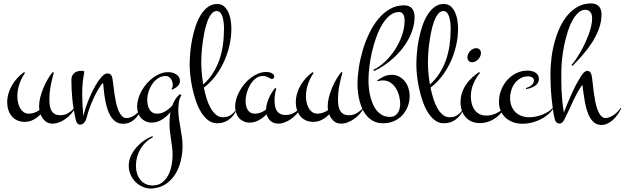

<svg xmlns="http://www.w3.org/2000/svg" viewBox="-20 -703 3644 1120"><path d="M416 -69.8Q407.7 -52.7 393.6 -37.1Q379.4 -21.5 361.8 -9Q344.2 3.4 324.7 10.7Q305.2 18.1 286.1 18.1Q259.8 18.1 242.4 2.2Q225.1 -13.7 216.8 -36.1Q197.8 -17.1 174.8 -4.6Q151.9 7.8 124 7.8Q99.1 7.8 79.8 -1.2Q60.5 -10.3 47.9 -25.9Q35.2 -41.5 28.6 -62Q22 -82.5 22 -106Q22 -132.3 29.3 -157.5Q36.6 -182.6 49.8 -205.3Q63 -228 81.1 -247.6Q99.1 -267.1 120.1 -282.2L126 -277.8Q105.5 -248.5 93.3 -213.1Q81.1 -177.7 81.1 -141.1Q81.1 -125.5 84.5 -107.9Q87.9 -90.3 95.7 -75.2Q103.5 -60.1 116.5 -50Q129.4 -40 148.9 -40Q165.5 -40 180.7 -45.7Q195.8 -51.3 210 -61Q209 -66.9 208.5 -72.5Q208 -78.1 208 -84Q208 -107.4 214.8 -134.8Q221.7 -162.1 232.9 -189.2Q244.1 -216.3 258.5 -241Q272.9 -265.6 288.1 -283.2L293.9 -278.8Q282.7 -241.2 275.4 -201.2Q268.1 -161.1 268.1 -122.1Q268.1 -104.5 270.3 -88.1Q272.5 -71.8 279.5 -58.8Q286.6 -45.9 299.3 -38.3Q312 -30.8 333 -30.8Q356.4 -30.8 377 -42.7Q397.5 -54.7 413.1 -71.8Z M809.1 -69.8Q799.8 -52.2 789.3 -36.1Q778.8 -20 765.6 -7.8Q752.4 4.4 735.8 11.7Q719.2 19 697.8 19Q673.3 19 655.8 7.1Q638.2 -4.9 625.7 -24.7Q613.3 -44.4 605.7 -69.8Q598.1 -95.2 593.3 -121.6Q588.4 -147.9 585.9 -173.6Q583.5 -199.2 581.5 -219.7Q572.3 -212.4 559.1 -191.7Q545.9 -170.9 532.2 -143.1Q518.6 -115.2 506.1 -82.5Q493.7 -49.8 485.8 -18.1Q484.4 -11.2 481.2 -3.9Q478 3.4 473.4 9.5Q468.8 15.6 462.4 19.8Q456.1 23.9 448.2 23.9Q435.5 23.9 429.9 15.1Q424.3 6.3 421.9 -4.9Q407.7 -66.9 402.1 -123.5Q396.5 -180.2 396.5 -236.8Q396.5 -250.5 401.1 -260.5Q405.8 -270.5 413.6 -277.1Q421.4 -283.7 432.1 -286.9Q442.9 -290 454.6 -290Q456.1 -290 459.2 -290Q462.4 -290 465.3 -289.3Q468.3 -288.6 470.2 -287.1Q472.2 -285.6 471.7 -283.2Q459 -219.2 459.5 -153.1Q460 -86.9 466.3 -25.9Q471.7 -50.3 482.2 -81.3Q492.7 -112.3 506.6 -143.8Q520.5 -175.3 536.9 -203.9Q553.2 -232.4 570.3 -252Q578.6 -261.2 587.2 -267.8Q595.7 -274.4 608.4 -274.4Q615.7 -274.4 620.6 -271.5Q625.5 -268.6 628.7 -264.2Q631.8 -259.8 633.5 -254.2Q635.3 -248.5 636.2 -243.2Q638.7 -229 641.1 -206.5Q643.6 -184.1 647.2 -158.7Q650.9 -133.3 656.2 -107.7Q661.6 -82 669.9 -61.3Q678.2 -40.5 689.9 -27.3Q701.7 -14.2 717.8 -14.2Q731 -14.2 743.4 -19.3Q755.9 -24.4 767.1 -32.5Q778.3 -40.5 788.1 -51Q797.9 -61.5 805.7 -71.8Z M1044.9 149.9Q1044.9 189.5 1035.6 230.7Q1026.4 272 1006.3 306.6Q986.3 341.3 954.8 365.2Q923.3 389.2 878.9 395Q874.5 396 870.6 396.5Q866.7 397 861.8 397Q835 397 811 386.2Q787.1 375.5 769.3 357.2Q751.5 338.9 741.2 314.7Q731 290.5 731 264.2Q731 234.9 742.9 208Q754.9 181.2 774.4 158.4Q793.9 135.7 818.6 118.4Q843.3 101.1 869.1 90.8L872.1 97.2Q824.7 122.6 798.8 167Q772.9 211.4 772.9 265.1Q772.9 287.1 779.1 307.9Q785.2 328.6 797.4 344.2Q809.6 359.9 827.9 369.4Q846.2 378.9 870.1 378.9Q903.8 378.9 926.3 361.3Q948.7 343.8 962.2 317.4Q975.6 291 981.2 260Q986.8 229 986.8 202.1Q986.8 178.7 983.9 156.2Q981 133.8 977.8 111.6Q974.6 89.4 971.7 66.9Q968.8 44.4 968.8 21Q968.8 4.4 970 -13.2Q971.2 -30.8 974.6 -48.8Q953.1 -23.4 925 -5.6Q897 12.2 864.7 12.2Q844.7 12.2 828.9 4.6Q813 -2.9 802 -15.6Q791 -28.3 785.4 -45.7Q779.8 -63 779.8 -82Q779.8 -104 786.9 -127.7Q793.9 -151.4 806.4 -173.6Q818.8 -195.8 835.9 -215.6Q853 -235.4 873.3 -250.2Q893.6 -265.1 916 -273.7Q938.5 -282.2 961.9 -282.2Q973.6 -282.2 985.6 -279.1Q997.6 -275.9 1007.6 -269.5Q1017.6 -263.2 1023.7 -253.4Q1029.8 -243.7 1029.8 -230Q1029.8 -220.2 1025.4 -212.4Q1021 -204.6 1014.2 -198.5Q1007.3 -192.4 999 -187.5Q990.7 -182.6 982.9 -179.2L981 -185.1Q984.9 -189.5 986.3 -195.8Q987.8 -202.1 987.8 -208Q987.8 -216.8 985.1 -225.8Q982.4 -234.9 977.3 -242.4Q972.2 -250 964.4 -254.9Q956.5 -259.8 946.8 -259.8Q921.9 -259.8 901.9 -246.3Q881.8 -232.9 867.9 -212.4Q854 -191.9 846.4 -167.7Q838.9 -143.6 838.9 -122.1Q838.9 -107.9 841.6 -93.3Q844.2 -78.6 850.6 -66.9Q856.9 -55.2 867.9 -47.6Q878.9 -40 896 -40Q922.4 -40 944.8 -54Q967.3 -67.9 984.9 -86.9Q991.7 -106.4 1002.7 -123.8Q1013.7 -141.1 1029.8 -153.8L1038.1 -147.9Q1026.9 -129.9 1023.4 -106.9Q1020 -84 1020 -62Q1020 -36.1 1023.9 -10.3Q1027.8 15.6 1032.5 42Q1037.1 68.4 1041 95.2Q1044.9 122.1 1044.9 149.9Z M1355.5 -53.7Q1339.8 -21.5 1311.5 -2.7Q1283.2 16.1 1247.1 16.1Q1217.3 16.1 1193.8 -2Q1170.4 -20 1152.6 -49.3Q1134.8 -78.6 1122.3 -115.5Q1109.9 -152.3 1101.8 -190.4Q1093.8 -228.5 1090.1 -263.9Q1086.4 -299.3 1086.4 -325.7Q1086.4 -357.9 1089.8 -396.5Q1093.3 -435.1 1101.1 -474.4Q1108.9 -513.7 1121.3 -550.8Q1133.8 -587.9 1151.6 -616.5Q1169.4 -645 1192.9 -662.4Q1216.3 -679.7 1246.6 -679.7Q1272.5 -679.7 1288.6 -664.6Q1304.7 -649.4 1314 -627.2Q1323.2 -605 1326.4 -580.1Q1329.6 -555.2 1329.6 -535.6Q1329.6 -482.9 1317.1 -431.9Q1304.7 -380.9 1283 -335.7Q1261.2 -290.5 1231.9 -253.7Q1202.6 -216.8 1168.9 -191.9Q1175.8 -159.2 1185.3 -128.2Q1194.8 -97.2 1208.5 -73Q1222.2 -48.8 1240 -33.9Q1257.8 -19 1280.8 -19Q1303.7 -19 1320.3 -28.3Q1336.9 -37.6 1351.1 -55.7ZM1154.3 -355Q1153.8 -344.2 1154.1 -328.6Q1154.3 -313 1155.5 -294.2Q1156.7 -275.4 1159.2 -253.9Q1161.6 -232.4 1165.5 -210Q1198.2 -239.3 1221.2 -274.9Q1244.1 -310.5 1258.8 -351.8Q1273.4 -393.1 1280 -438.7Q1286.6 -484.4 1286.6 -533.7Q1286.6 -540 1286.4 -550.3Q1286.1 -560.5 1284.7 -572.3Q1283.2 -584 1280.5 -595.7Q1277.8 -607.4 1273.2 -616.9Q1268.6 -626.5 1261.5 -632.6Q1254.4 -638.7 1244.6 -638.7Q1226.1 -638.7 1212.2 -620.4Q1198.2 -602.1 1188.2 -573.7Q1178.2 -545.4 1171.6 -511.2Q1165 -477.1 1161.1 -445.6Q1157.2 -414.1 1155.8 -389.2Q1154.3 -364.3 1154.3 -355Z M1579.6 -255.9Q1579.6 -250.5 1575.7 -246.3Q1571.8 -242.2 1566.4 -242.2Q1562 -242.2 1557.1 -244.9Q1552.2 -247.6 1546.1 -251Q1540 -254.4 1532 -257.1Q1523.9 -259.8 1513.7 -259.8Q1489.7 -259.8 1470.9 -244.9Q1452.1 -230 1439.2 -208Q1426.3 -186 1419.4 -161.1Q1412.6 -136.2 1412.6 -116.2Q1412.6 -102.1 1415 -88.6Q1417.5 -75.2 1423.6 -64.2Q1429.7 -53.2 1440.4 -46.6Q1451.2 -40 1467.8 -40Q1485.4 -40 1501.5 -46.6Q1517.6 -53.2 1531.7 -64Q1532.2 -79.6 1536.9 -96.9Q1541.5 -114.3 1548.8 -131.1Q1556.2 -147.9 1565.7 -163.1Q1575.2 -178.2 1585.4 -189.9L1591.8 -186Q1586.4 -169.4 1584 -151.9Q1581.5 -134.3 1581.5 -117.2Q1581.5 -99.6 1584.5 -84Q1587.4 -68.4 1594.7 -56.9Q1602.1 -45.4 1614.7 -38.8Q1627.4 -32.2 1647.5 -32.2Q1671.9 -32.2 1692.4 -43.5Q1712.9 -54.7 1728.5 -71.8L1732.4 -69.8Q1723.6 -52.7 1709.5 -37.1Q1695.3 -21.5 1678 -9Q1660.6 3.4 1641.1 10.7Q1621.6 18.1 1602.5 18.1Q1575.7 18.1 1558.6 2.7Q1541.5 -12.7 1535.2 -36.1Q1514.6 -15.6 1489.5 -1.7Q1464.4 12.2 1436.5 12.2Q1416 12.2 1400.1 4.6Q1384.3 -2.9 1373.5 -15.6Q1362.8 -28.3 1357.2 -45.7Q1351.6 -63 1351.6 -82Q1351.6 -104 1358.6 -127.2Q1365.7 -150.4 1378.2 -172.9Q1390.6 -195.3 1407.7 -215.3Q1424.8 -235.4 1445.1 -250.5Q1465.3 -265.6 1487.8 -274.4Q1510.3 -283.2 1533.7 -283.2Q1539.1 -283.2 1546.9 -282Q1554.7 -280.8 1562 -277.8Q1569.3 -274.9 1574.5 -269.5Q1579.6 -264.2 1579.6 -255.9Z M2099.6 -69.8Q2091.3 -52.7 2077.1 -37.1Q2063 -21.5 2045.4 -9Q2027.8 3.4 2008.3 10.7Q1988.8 18.1 1969.7 18.1Q1943.4 18.1 1926 2.2Q1908.7 -13.7 1900.4 -36.1Q1881.3 -17.1 1858.4 -4.6Q1835.4 7.8 1807.6 7.8Q1782.7 7.8 1763.4 -1.2Q1744.1 -10.3 1731.4 -25.9Q1718.8 -41.5 1712.2 -62Q1705.6 -82.5 1705.6 -106Q1705.6 -132.3 1712.9 -157.5Q1720.2 -182.6 1733.4 -205.3Q1746.6 -228 1764.6 -247.6Q1782.7 -267.1 1803.7 -282.2L1809.6 -277.8Q1789.1 -248.5 1776.9 -213.1Q1764.6 -177.7 1764.6 -141.1Q1764.6 -125.5 1768.1 -107.9Q1771.5 -90.3 1779.3 -75.2Q1787.1 -60.1 1800 -50Q1813 -40 1832.5 -40Q1849.1 -40 1864.3 -45.7Q1879.4 -51.3 1893.6 -61Q1892.6 -66.9 1892.1 -72.5Q1891.6 -78.1 1891.6 -84Q1891.6 -107.4 1898.4 -134.8Q1905.3 -162.1 1916.5 -189.2Q1927.7 -216.3 1942.1 -241Q1956.5 -265.6 1971.7 -283.2L1977.5 -278.8Q1966.3 -241.2 1959 -201.2Q1951.7 -161.1 1951.7 -122.1Q1951.7 -104.5 1953.9 -88.1Q1956.1 -71.8 1963.1 -58.8Q1970.2 -45.9 1982.9 -38.3Q1995.6 -30.8 2016.6 -30.8Q2040 -30.8 2060.5 -42.7Q2081.1 -54.7 2096.7 -71.8Z M2398.4 -605Q2398.4 -571.3 2388.9 -538.3Q2379.4 -505.4 2362.8 -474.4Q2346.2 -443.4 2323.5 -415.3Q2300.8 -387.2 2274.4 -363.5Q2248 -339.8 2219.2 -320.6Q2190.4 -301.3 2161.6 -288.6L2158.2 -295.9Q2194.3 -313 2227.3 -344.5Q2260.3 -376 2285.4 -415.3Q2310.5 -454.6 2325.4 -498Q2340.3 -541.5 2340.3 -583Q2340.3 -591.3 2339.1 -600.1Q2337.9 -608.9 2334.2 -616.2Q2330.6 -623.5 2324.2 -628.2Q2317.9 -632.8 2307.6 -632.8Q2278.8 -632.8 2254.4 -613.3Q2230 -593.8 2210.2 -561.3Q2190.4 -528.8 2175.3 -486.8Q2160.2 -444.8 2149.9 -400.4Q2139.6 -356 2134.5 -312.5Q2129.4 -269 2129.4 -232.9Q2129.4 -213.9 2131.6 -190.7Q2133.8 -167.5 2139.4 -144Q2145 -120.6 2154.1 -98.4Q2163.1 -76.2 2177 -59.1Q2190.9 -42 2210 -31.5Q2229 -21 2254.4 -21Q2270.5 -21 2282 -27.3Q2293.5 -33.7 2300.5 -44.4Q2307.6 -55.2 2311 -68.8Q2314.5 -82.5 2314.5 -96.7Q2314.5 -118.7 2308.3 -143.1Q2302.2 -167.5 2289.8 -187.5Q2277.3 -207.5 2258.3 -220.7Q2239.3 -233.9 2213.4 -233.9Q2206.1 -233.9 2198.5 -232.7Q2190.9 -231.4 2183.6 -229L2180.7 -233.9Q2198.7 -247.6 2220 -257.1Q2241.2 -266.6 2264.6 -266.6Q2289.6 -266.6 2309.1 -255.9Q2328.6 -245.1 2342 -228Q2355.5 -210.9 2362.5 -188.7Q2369.6 -166.5 2369.6 -144Q2369.6 -110.4 2358.2 -81.1Q2346.7 -51.8 2326.2 -30Q2305.7 -8.3 2277.1 3.9Q2248.5 16.1 2214.4 16.1Q2185.1 16.1 2162.8 5.6Q2140.6 -4.9 2124 -22.5Q2107.4 -40 2096.2 -63.2Q2085 -86.4 2078.1 -112.1Q2071.3 -137.7 2068.4 -163.6Q2065.4 -189.5 2065.4 -212.9Q2065.4 -255.9 2073 -306.6Q2080.6 -357.4 2095.5 -408.4Q2110.4 -459.5 2133.1 -507.1Q2155.8 -554.7 2185.8 -591.3Q2215.8 -627.9 2253.4 -649.9Q2291 -671.9 2336.4 -671.9Q2368.2 -671.9 2383.3 -653.6Q2398.4 -635.3 2398.4 -605Z M2677.7 -53.7Q2662.1 -21.5 2633.8 -2.7Q2605.5 16.1 2569.3 16.1Q2539.6 16.1 2516.1 -2Q2492.7 -20 2474.9 -49.3Q2457 -78.6 2444.6 -115.5Q2432.1 -152.3 2424.1 -190.4Q2416 -228.5 2412.4 -263.9Q2408.7 -299.3 2408.7 -325.7Q2408.7 -357.9 2412.1 -396.5Q2415.5 -435.1 2423.3 -474.4Q2431.2 -513.7 2443.6 -550.8Q2456.1 -587.9 2473.9 -616.5Q2491.7 -645 2515.1 -662.4Q2538.6 -679.7 2568.8 -679.7Q2594.7 -679.7 2610.8 -664.6Q2627 -649.4 2636.2 -627.2Q2645.5 -605 2648.7 -580.1Q2651.9 -555.2 2651.9 -535.6Q2651.9 -482.9 2639.4 -431.9Q2627 -380.9 2605.2 -335.7Q2583.5 -290.5 2554.2 -253.7Q2524.9 -216.8 2491.2 -191.9Q2498 -159.2 2507.6 -128.2Q2517.1 -97.2 2530.8 -73Q2544.4 -48.8 2562.3 -33.9Q2580.1 -19 2603 -19Q2626 -19 2642.6 -28.3Q2659.2 -37.6 2673.3 -55.7ZM2476.6 -355Q2476.1 -344.2 2476.3 -328.6Q2476.6 -313 2477.8 -294.2Q2479 -275.4 2481.4 -253.9Q2483.9 -232.4 2487.8 -210Q2520.5 -239.3 2543.5 -274.9Q2566.4 -310.5 2581.1 -351.8Q2595.7 -393.1 2602.3 -438.7Q2608.9 -484.4 2608.9 -533.7Q2608.9 -540 2608.6 -550.3Q2608.4 -560.5 2606.9 -572.3Q2605.5 -584 2602.8 -595.7Q2600.1 -607.4 2595.5 -616.9Q2590.8 -626.5 2583.7 -632.6Q2576.7 -638.7 2566.9 -638.7Q2548.3 -638.7 2534.4 -620.4Q2520.5 -602.1 2510.5 -573.7Q2500.5 -545.4 2493.9 -511.2Q2487.3 -477.1 2483.4 -445.6Q2479.5 -414.1 2478 -389.2Q2476.6 -364.3 2476.6 -355Z M2785.6 -394Q2785.6 -384.3 2781.2 -374.5Q2776.9 -364.7 2769.8 -357.2Q2762.7 -349.6 2753.4 -344.7Q2744.1 -339.8 2734.4 -339.8Q2721.7 -339.8 2714.1 -348.1Q2706.5 -356.4 2706.5 -369.1Q2706.5 -378.9 2710.9 -388.4Q2715.3 -397.9 2722.4 -405.3Q2729.5 -412.6 2738.5 -417.2Q2747.6 -421.9 2757.3 -421.9Q2770 -421.9 2777.8 -414.1Q2785.6 -406.2 2785.6 -394ZM2922.4 -69.8Q2911.1 -51.3 2895.8 -35.9Q2880.4 -20.5 2862.1 -9Q2843.8 2.4 2823 8.8Q2802.2 15.1 2780.3 15.1Q2752.9 15.1 2731.7 5.9Q2710.4 -3.4 2696 -19.8Q2681.6 -36.1 2674.1 -58.3Q2666.5 -80.6 2666.5 -106.9Q2666.5 -135.3 2674.8 -160.6Q2683.1 -186 2697.8 -208.3Q2712.4 -230.5 2732.2 -249Q2752 -267.6 2774.4 -282.2L2780.3 -277.8Q2756.3 -249.5 2741.5 -214.4Q2726.6 -179.2 2726.6 -141.1Q2726.6 -119.1 2731.7 -98.9Q2736.8 -78.6 2747.8 -63Q2758.8 -47.4 2775.9 -38.1Q2793 -28.8 2817.4 -28.8Q2846.2 -28.8 2872.3 -41Q2898.4 -53.2 2919.4 -71.8Z M3206.5 -69.8Q3193.8 -48.8 3173.6 -32.5Q3153.3 -16.1 3129.2 -4.6Q3105 6.8 3078.9 12.9Q3052.7 19 3028.8 19Q2999.5 19 2974.4 10.3Q2949.2 1.5 2930.4 -15.4Q2911.6 -32.2 2901.1 -55.9Q2890.6 -79.6 2890.6 -109.9Q2890.6 -144 2903.1 -176.8Q2915.5 -209.5 2937.7 -234.9Q2960 -260.3 2990.5 -275.6Q3021 -291 3056.6 -291Q3068.4 -291 3080.1 -288.6Q3091.8 -286.1 3101.6 -280.5Q3111.3 -274.9 3117.4 -265.6Q3123.5 -256.3 3123.5 -242.2Q3123.5 -228 3116.2 -217.5Q3108.9 -207 3097.7 -200.2Q3086.4 -193.4 3073.5 -189.2Q3060.5 -185.1 3048.8 -183.1V-189.9Q3055.7 -191.9 3063.7 -195.3Q3071.8 -198.7 3078.6 -204.1Q3085.4 -209.5 3090.1 -216.8Q3094.7 -224.1 3094.7 -232.9Q3094.7 -239.7 3091.6 -244.4Q3088.4 -249 3083.7 -252Q3079.1 -254.9 3073.2 -256.3Q3067.4 -257.8 3061.5 -257.8Q3036.6 -257.8 3016.8 -246.8Q2997.1 -235.8 2983.4 -217.8Q2969.7 -199.7 2962.6 -177.2Q2955.6 -154.8 2955.6 -131.8Q2955.6 -105.5 2963.6 -84.7Q2971.7 -64 2986.3 -49.3Q3001 -34.7 3022 -26.9Q3043 -19 3068.8 -19Q3085.4 -19 3104.2 -22.7Q3123 -26.4 3140.9 -33.2Q3158.7 -40 3174.8 -49.8Q3190.9 -59.6 3202.6 -71.8Z M3604.5 -71.8Q3596.2 -54.2 3584.2 -36.9Q3572.3 -19.5 3557.6 -5.6Q3543 8.3 3525.4 17.1Q3507.8 25.9 3487.8 25.9Q3465.8 25.9 3449.7 14.4Q3433.6 2.9 3422.4 -15.9Q3411.1 -34.7 3403.8 -59.1Q3396.5 -83.5 3391.6 -109.4Q3386.7 -135.3 3383.5 -161.1Q3380.4 -187 3377.4 -208.5Q3361.8 -188 3349.1 -165Q3336.4 -142.1 3324.7 -117.4Q3313 -92.8 3301.8 -67.4Q3290.5 -42 3277.8 -17.1Q3274.9 -11.7 3272 -5.6Q3269 0.5 3265.1 5.6Q3261.2 10.7 3255.9 14.2Q3250.5 17.6 3243.2 17.6Q3236.3 17.6 3231.7 15.1Q3227.1 12.7 3223.9 9Q3220.7 5.4 3219 1Q3217.3 -3.4 3216.3 -7.3Q3210.4 -28.3 3205.8 -60.1Q3201.2 -91.8 3197.8 -127.9Q3194.3 -164.1 3192.6 -201.4Q3190.9 -238.8 3190.9 -270.5Q3190.9 -315.9 3196.8 -364Q3202.6 -412.1 3215.1 -458Q3227.5 -503.9 3246.8 -544.7Q3266.1 -585.4 3292.5 -616.2Q3318.8 -647 3352.8 -665Q3386.7 -683.1 3428.7 -683.1Q3456.5 -683.1 3472.7 -666.7Q3488.8 -650.4 3488.8 -620.1Q3488.8 -574.7 3472.9 -533Q3457 -491.2 3432.4 -453.1Q3407.7 -415 3377.7 -381.1Q3347.7 -347.2 3319.8 -318.4L3313.5 -323.2Q3325.7 -336.9 3339.6 -357.2Q3353.5 -377.4 3366.9 -401.1Q3380.4 -424.8 3392.6 -450.9Q3404.8 -477.1 3414.1 -502.4Q3423.3 -527.8 3428.7 -551.5Q3434.1 -575.2 3434.1 -594.7Q3434.1 -605 3432.1 -614.3Q3430.2 -623.5 3425.3 -630.6Q3420.4 -637.7 3412.8 -641.8Q3405.3 -646 3394.5 -646Q3373 -646 3354.2 -629.4Q3335.4 -612.8 3319.8 -584.7Q3304.2 -556.6 3292.2 -519.5Q3280.3 -482.4 3271.7 -441.9Q3263.2 -401.4 3258.8 -359.9Q3254.4 -318.4 3254.4 -280.8Q3254.4 -255.4 3254.4 -229.5Q3254.4 -203.6 3255.6 -175.3Q3256.8 -147 3260 -115.2Q3263.2 -83.5 3269 -46.4Q3290.5 -102.1 3314.5 -155.5Q3338.4 -209 3366.2 -253.4Q3370.1 -259.8 3374.3 -266.1Q3378.4 -272.5 3383.3 -277.6Q3388.2 -282.7 3394 -286.1Q3399.9 -289.6 3406.7 -289.6Q3415 -289.6 3419.9 -284.9Q3424.8 -280.3 3427.7 -273.4Q3430.7 -266.6 3431.9 -258.8Q3433.1 -251 3434.1 -244.6Q3436 -230.5 3438.5 -208Q3440.9 -185.5 3444.3 -159.9Q3447.8 -134.3 3452.9 -108.4Q3458 -82.5 3466.1 -61.8Q3474.1 -41 3485.4 -27.8Q3496.6 -14.6 3512.2 -14.6Q3524.9 -14.6 3537.6 -20Q3550.3 -25.4 3562 -33.7Q3573.7 -42 3583.7 -52.7Q3593.8 -63.5 3600.6 -73.7Z"/></svg>

Font: Montez
Style: Regular
Weight: 400
Designer: Astigmatic (AOETI)
Foundry: Astigmatic (AOETI)
Version: Version 1.001